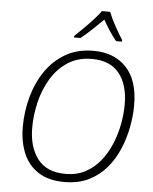

<svg xmlns="http://www.w3.org/2000/svg" viewBox="-62 -998 842 1059"><g transform="rotate(5 359.0 -468.5)"><path d="M335 9.8Q245.6 9.8 189.2 -27.1Q132.8 -64 106.2 -127.9Q79.6 -191.9 79.6 -272.5Q79.6 -358.4 101.8 -439.5Q124 -520.5 168.2 -585Q212.4 -649.4 278.3 -687.3Q344.2 -725.1 432.1 -725.1Q546.9 -725.1 614 -654.3Q681.2 -583.5 681.2 -444.8Q681.2 -388.2 669.4 -325.4Q657.7 -262.7 632.8 -203.1Q607.9 -143.6 567.4 -95.5Q526.9 -47.4 469.2 -18.8Q411.6 9.8 335 9.8ZM336.9 -35.2Q398.9 -35.2 446.8 -60.8Q494.6 -86.4 529.1 -129.4Q563.5 -172.4 585.7 -226.1Q607.9 -279.8 618.4 -336.4Q628.9 -393.1 628.9 -445.3Q628.9 -554.7 578.4 -617.2Q527.8 -679.7 428.2 -679.7Q350.6 -679.7 294.4 -643.3Q238.3 -606.9 202.1 -546.9Q166 -486.8 148.9 -415.3Q131.8 -343.8 131.8 -273.9Q131.8 -166.5 182.1 -100.8Q232.4 -35.2 336.9 -35.2ZM317.9 -789.1 318.4 -797.4Q338.4 -816.4 365.5 -843.3Q392.6 -870.1 418.2 -897.9Q443.8 -925.8 459 -947.3H504.4Q517.1 -913.6 540.8 -870.8Q564.5 -828.1 584 -797.4L583 -789.1H551.3Q531.2 -812.5 511.5 -843Q491.7 -873.5 476.1 -901.4Q448.2 -873.5 416 -843.3Q383.8 -813 354 -789.1Z"/></g></svg>

Font: Open Sans Light
Style: Italic
Weight: 300
Italic angle: -12°
Designer: Monotype Design Team
Foundry: Monotype Imaging Inc.
Version: Version 3.003; ttfautohint (v1.8.4)